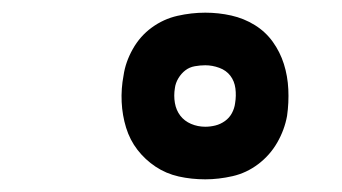

<svg xmlns="http://www.w3.org/2000/svg" viewBox="-20 -815 540 303"><path d="M304 -532Q282 -532 262 -536.5Q242 -541 225.5 -552Q209 -563 197 -578.5Q185 -594 179 -613.5Q173 -633 172 -654Q171 -675 175 -696Q178 -717 189.5 -737.5Q201 -758 219.5 -771.5Q238 -785 260 -790Q282 -795 304 -795Q325 -795 345 -790.5Q365 -786 382 -775.5Q399 -765 410.5 -749Q422 -733 428 -714Q434 -695 435 -674Q436 -653 433 -632Q429 -610 417.5 -590Q406 -570 387.5 -556Q369 -542 347 -537Q325 -532 304 -532ZM304 -615Q312 -615 320 -617Q328 -619 335 -624Q342 -629 346 -636.5Q350 -644 351 -652Q353 -664 351.5 -675.5Q350 -687 343.5 -695.5Q337 -704 326 -708Q315 -712 304 -712Q296 -712 287.5 -710.5Q279 -709 272.5 -704Q266 -699 261.5 -691.5Q257 -684 256 -676Q254 -664 256 -652.5Q258 -641 264.5 -632.5Q271 -624 281.5 -619.5Q292 -615 304 -615Z"/></svg>

Font: Iosevka Curly Heavy Oblique
Style: Regular
Weight: 900
Italic angle: -9°
Monospace: yes
Designer: Belleve Invis
Foundry: Belleve Invis
Version: Version 11.1.0; ttfautohint (v1.8.3)